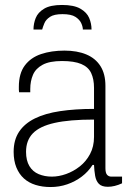

<svg xmlns="http://www.w3.org/2000/svg" viewBox="-20 -742 517 774"><path d="M184 12Q151 12 123.5 3.5Q96 -5 76.5 -22.5Q57 -40 46 -67Q35 -94 35 -130Q35 -178 57 -211Q79 -244 120.5 -264.5Q162 -285 222.5 -294Q283 -303 359 -303V-388Q359 -423 347.5 -447.5Q336 -472 307.5 -484Q279 -496 230 -496Q180 -496 152 -481Q124 -466 113 -440.5Q102 -415 102 -383V-370H57Q56 -375 56 -380Q56 -385 56 -392Q56 -446 80 -478Q104 -510 145.5 -524Q187 -538 240 -538Q291 -538 328 -522.5Q365 -507 385 -475.5Q405 -444 405 -396V-64Q405 -45 411.5 -37.5Q418 -30 429 -30H472V-3Q457 4 442.5 7.5Q428 11 415 11Q390 11 378.5 -1Q367 -13 363.5 -33.5Q360 -54 359 -77H353Q336 -50 309.5 -30Q283 -10 251 1Q219 12 184 12ZM189 -30Q217 -30 246.5 -40.5Q276 -51 301.5 -71Q327 -91 343 -121Q359 -151 359 -190V-260Q260 -260 200 -246.5Q140 -233 112.5 -204.5Q85 -176 85 -130Q85 -95 98.5 -72.5Q112 -50 136 -40Q160 -30 189 -30ZM230 -722Q278 -722 304 -707Q330 -692 339.5 -669.5Q349 -647 349 -623H314Q314 -634 307.5 -648.5Q301 -663 284 -674Q267 -685 232 -685Q198 -685 181.5 -674Q165 -663 159 -648.5Q153 -634 150 -623H115Q115 -647 124 -669.5Q133 -692 158 -707Q183 -722 230 -722Z"/></svg>

Font: Archivo SemiCondensed Thin
Style: Regular
Weight: 250
Width: 4
Designer: Hector Gatti
Foundry: Omnibus-Type
Version: Version 2.001